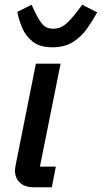

<svg xmlns="http://www.w3.org/2000/svg" viewBox="-20 -788 429 808"><path d="M198 0H121Q84 0 63.5 -19.5Q43 -39 43 -70Q43 -76 44 -81.5Q45 -87 46 -94L131 -520H235L148 -87H215ZM201 -589Q148 -589 118 -612.5Q88 -636 73.5 -670.5Q59 -705 53 -738L113 -768L127 -738Q143 -704 159 -685.5Q175 -667 205 -667Q232 -667 254 -684.5Q276 -702 304 -739L326 -768L389 -736Q371 -703 347 -668.5Q323 -634 287.5 -611.5Q252 -589 201 -589Z"/></svg>

Font: IBM Plex Sans Medium
Style: Italic
Weight: 500
Italic angle: -11.31°
Designer: Mike Abbink, Paul van der Laan, Pieter van Rosmalen
Foundry: Bold Monday
Version: Version 3.201